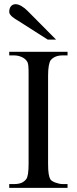

<svg xmlns="http://www.w3.org/2000/svg" viewBox="-20 -914 373 934"><path d="M24.9 0V-18.6H48.8Q69.3 -18.6 83.5 -24.2Q97.7 -29.8 107.4 -42.5Q119.1 -56.2 119.1 -117.7V-545.4Q119.1 -562.5 118.9 -574.5Q118.7 -586.4 117.7 -595Q116.7 -603.5 114.5 -609.4Q112.3 -615.2 108.4 -619.6Q99.1 -631.3 82.5 -637.9Q65.9 -644.5 48.8 -644.5H24.9V-662.1H308.6V-644.5H284.7Q245.6 -644.5 226.1 -620.6Q220.7 -612.3 217.3 -593.8Q213.9 -575.2 213.9 -545.4V-117.7Q213.9 -85.4 216.8 -67.9Q219.7 -50.3 225.1 -41.5Q227.5 -37.6 233.9 -33.4Q240.2 -29.3 248.8 -26.1Q257.3 -22.9 266.6 -20.8Q275.9 -18.6 284.7 -18.6H308.6V0ZM212.4 -721.2 68.4 -813Q62 -816.9 54.4 -821.5Q46.9 -826.2 40.3 -831.8Q33.7 -837.4 29.3 -843.5Q24.9 -849.6 24.9 -856Q24.9 -873.5 33.2 -883.5Q41.5 -893.6 56.2 -893.6Q68.8 -893.6 84.7 -884.3Q100.6 -875 114.3 -860.8L252.9 -721.2Z"/></svg>

Font: Doulos SIL Afr
Style: Regular
Weight: 400
Designer: Walt Agee, Victor Gaultney, Peter Martin, Debbi Hosken, Becca Hirsbrunner
Foundry: SIL International
Version: Version 5.000